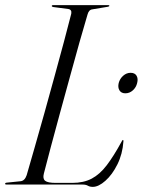

<svg xmlns="http://www.w3.org/2000/svg" viewBox="-25 -720 557 749"><path d="M297.5 0H0.5Q-5 0 -5 -3Q-5 -7 1.5 -7.5L55 -13Q71.5 -14.5 79 -36.5Q92 -81.5 110.2 -144.8Q128.5 -208 148.5 -280Q168.5 -352 188.2 -423.8Q208 -495.5 224.8 -558.5Q241.5 -621.5 253 -666.5Q256 -683 240.5 -685L183.5 -692.5Q177 -693.5 177 -696.5Q177 -700 181.5 -700H397.5Q401.5 -700 401.5 -697.5Q401.5 -694.5 395 -693.5L335 -683.5Q321.5 -682 316.5 -663.5Q303 -618.5 285.2 -555.5Q267.5 -492.5 248 -421.2Q228.5 -350 209 -279Q189.5 -208 173.2 -146.5Q157 -85 146 -42.5Q141 -23 151 -14.8Q161 -6.5 193 -6.5H257Q301 -6.5 332.8 -23.2Q364.5 -40 391.5 -75.5Q418.5 -111 448.5 -166Q452.5 -174 454.5 -174Q457 -174 456.5 -168.5Q453 -119 433 -78.8Q413 -38.5 386.2 -14.8Q359.5 9 337 9Q325.5 9 317.8 4.5Q310 0 297.5 0ZM464 -356Q448 -356 441 -367.5Q434 -379 438 -396Q442.5 -413 455.5 -424.5Q468.5 -436 484.5 -436Q501 -436 507.8 -424.5Q514.5 -413 510 -396Q506 -379 493.2 -367.5Q480.5 -356 464 -356Z"/></svg>

Font: Fraunces 144pt S000 Light
Style: Italic
Weight: 300
Italic angle: -16°
Version: Version 1.000; ttfautohint (v1.8.3)